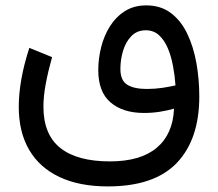

<svg xmlns="http://www.w3.org/2000/svg" viewBox="-20 -405 789 695"><path d="M615.2 -95.9Q594.2 -91.1 567.6 -87Q541 -83 511.2 -83Q464.8 -83 440.3 -98.5Q415.8 -114 415.8 -155.3Q415.8 -189.2 425.5 -221.4Q435.3 -253.7 455.7 -274.5Q476.1 -295.4 507.8 -295.4Q535.9 -295.4 555.3 -277.8Q574.7 -260.3 587.2 -231.1Q599.6 -201.9 606.2 -166.6Q612.8 -131.3 615.2 -95.9ZM509.5 -385.5Q464.8 -385.5 432.1 -364.7Q399.4 -344 377.9 -309.7Q356.4 -275.4 346.1 -234Q335.7 -192.6 335.7 -151.4Q335.7 -72 380.4 -34.1Q425 3.9 501.5 3.9Q531 3.9 559.3 -0.6Q587.6 -5.1 609.9 -11.7Q606 80.8 547.2 130Q488.5 179.2 377.9 179.2Q259.3 179.2 198.2 130.5Q137.2 81.8 137.2 -18.8Q137.2 -56.2 145.6 -101.6Q154.1 -147 168.5 -198.2L86.2 -231.7Q66.9 -172.6 57.4 -119.1Q47.9 -65.7 47.9 -18.6Q47.9 73 85.6 137.5Q123.3 201.9 195.4 235.8Q267.6 269.8 370.1 269.8Q538.8 269.8 620.1 184.6Q701.4 99.4 701.4 -55.9Q701.4 -118.2 690.9 -177Q680.4 -235.8 657.8 -283Q635.3 -330.1 598.6 -357.8Q562 -385.5 509.5 -385.5Z"/></svg>

Font: Estedad-FD-VF Thin
Style: Regular
Weight: 100
Designer: Amin Abedi
Version: Version 5.0